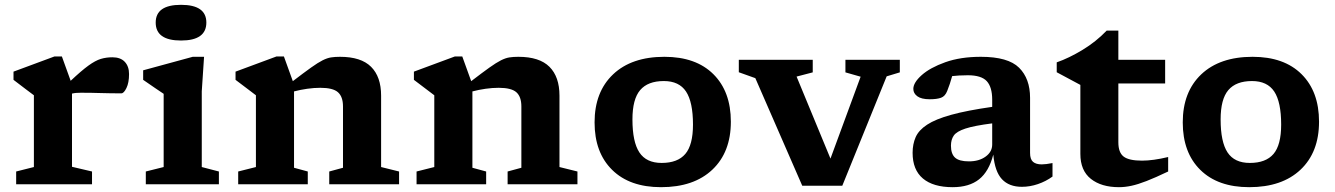

<svg xmlns="http://www.w3.org/2000/svg" viewBox="-20 -764 5534 796"><path d="M446 -526.5Q479.5 -526.5 497.2 -507.8Q515 -489 515 -457Q515 -421 504.2 -399Q493.5 -377 483 -377Q439 -377 398.5 -378.2Q358 -379.5 315.5 -379.5Q304.5 -379.5 295.8 -378.8Q287 -378 278.5 -376V-72.5L361.5 -53V0H47V-53L120.5 -71.5V-369Q111 -376.5 87.2 -394Q63.5 -411.5 36 -433V-467L206 -530H236.5L273 -429Q317.5 -471 346.5 -492Q375.5 -513 398 -519.8Q420.5 -526.5 446 -526.5Z M730.5 -596Q625.5 -596 625.5 -670.5Q625.5 -744 730.5 -744Q835.5 -744 835.5 -670.5Q835.5 -596 730.5 -596ZM826 -528.5 816.5 -385.5V-71.5L887.5 -53V0H584.5V-53L658.5 -71.5V-375Q650 -380.5 623.2 -398.8Q596.5 -417 573.5 -433V-472.5L779 -528.5Z M1345 -53 1402 -68.5V-322.5Q1402 -363 1381.2 -381.5Q1360.5 -400 1308 -400Q1282 -400 1253.8 -396Q1225.5 -392 1199 -385V-68.5L1256 -53V0H967.5V-53L1041 -71.5V-369Q1033 -375.5 1011.8 -391.2Q990.5 -407 956.5 -433V-467L1126.5 -530H1157L1194 -427.5Q1241 -463.5 1269.8 -484Q1298.5 -504.5 1317.5 -514Q1336.5 -523.5 1352.5 -526Q1368.5 -528.5 1389.5 -528.5Q1477 -528.5 1518.5 -487Q1560 -445.5 1560 -367.5V-71.5L1634.5 -53V0H1345Z M2084.5 -53 2141.5 -68.5V-322.5Q2141.5 -363 2120.8 -381.5Q2100 -400 2047.5 -400Q2021.5 -400 1993.2 -396Q1965 -392 1938.5 -385V-68.5L1995.5 -53V0H1707V-53L1780.5 -71.5V-369Q1772.5 -375.5 1751.2 -391.2Q1730 -407 1696 -433V-467L1866 -530H1896.5L1933.5 -427.5Q1980.5 -463.5 2009.2 -484Q2038 -504.5 2057 -514Q2076 -523.5 2092 -526Q2108 -528.5 2129 -528.5Q2216.5 -528.5 2258 -487Q2299.5 -445.5 2299.5 -367.5V-71.5L2374 -53V0H2084.5Z M2720.5 12Q2590.5 12 2517.8 -59.8Q2445 -131.5 2445 -256.5Q2445 -383 2521.8 -455.8Q2598.5 -528.5 2734.5 -528.5Q2865 -528.5 2937.5 -456.5Q3010 -384.5 3010 -259.5Q3010 -133 2933.2 -60.5Q2856.5 12 2720.5 12ZM2723 -88.5Q2789.5 -88.5 2821.2 -125.8Q2853 -163 2853 -247.5Q2853 -341 2824.2 -384.5Q2795.5 -428 2732 -428Q2666 -428 2634 -390.5Q2602 -353 2602 -269Q2602 -175.5 2630.8 -132Q2659.5 -88.5 2723 -88.5Z M3656 -447.5 3472 6H3306L3111.5 -440L3043 -464.5V-516H3349.5V-464L3282.5 -446.5L3423 -106.5L3548 -446L3485 -464V-516H3710.5V-464Z M4216.5 10.5Q4163.5 10.5 4134 -21Q4104.5 -52.5 4098 -123Q4080 -53 4039 -20.5Q3998 12 3929.5 12Q3849 12 3806.2 -24Q3763.5 -60 3763.5 -130.5Q3763.5 -166.5 3776.2 -195.5Q3789 -224.5 3823.8 -247.2Q3858.5 -270 3923.5 -288Q3988.5 -306 4093.5 -321V-350.5Q4093.5 -403 4071 -427.5Q4048.5 -452 3992.5 -452Q3972.5 -452 3956.5 -451Q3940.5 -450 3927.5 -448.5Q3918.5 -415.5 3907 -387Q3898.5 -365 3881.5 -358.8Q3864.5 -352.5 3834.5 -352.5Q3800 -352.5 3783.2 -364.8Q3766.5 -377 3766.5 -395.5Q3766.5 -421.5 3801.2 -452.5Q3836 -483.5 3899 -506Q3962 -528.5 4046.5 -528.5Q4159.5 -528.5 4205 -483.2Q4250.5 -438 4250.5 -358.5V-130Q4250.5 -103.5 4262.8 -93Q4275 -82.5 4299 -82.5Q4316 -82.5 4343.5 -88V-32Q4316 -12 4283 -0.8Q4250 10.5 4216.5 10.5ZM3922.5 -160Q3922.5 -126 3939.5 -110.5Q3956.5 -95 3997 -95Q4039 -95 4066.2 -114.8Q4093.5 -134.5 4093.5 -165V-252.5Q4019 -243 3982.5 -231Q3946 -219 3934.2 -202Q3922.5 -185 3922.5 -160Z M4616.5 -174Q4616.5 -131.5 4638.5 -114.8Q4660.5 -98 4714.5 -98Q4760.5 -98 4823 -113V-53Q4769.5 -27.5 4733.5 -13.5Q4697.5 0.5 4670.8 6.2Q4644 12 4619 12Q4546 12 4502.5 -22.5Q4459 -57 4459 -126V-412L4361 -464.5V-505.5Q4411.5 -523 4468 -557.2Q4524.5 -591.5 4568 -637H4616.5V-516H4810.5V-418H4616.5Z M5159 12Q5029 12 4956.2 -59.8Q4883.5 -131.5 4883.5 -256.5Q4883.5 -383 4960.2 -455.8Q5037 -528.5 5173 -528.5Q5303.5 -528.5 5376 -456.5Q5448.5 -384.5 5448.5 -259.5Q5448.5 -133 5371.8 -60.5Q5295 12 5159 12ZM5161.5 -88.5Q5228 -88.5 5259.8 -125.8Q5291.5 -163 5291.5 -247.5Q5291.5 -341 5262.8 -384.5Q5234 -428 5170.5 -428Q5104.5 -428 5072.5 -390.5Q5040.5 -353 5040.5 -269Q5040.5 -175.5 5069.2 -132Q5098 -88.5 5161.5 -88.5Z"/></svg>

Font: Newsreader 6pt SemiBold
Style: Regular
Weight: 600
Designer: Hugues Gentile
Foundry: Production Type
Version: Version 1.003; ttfautohint (v1.8.3)